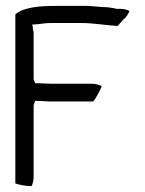

<svg xmlns="http://www.w3.org/2000/svg" viewBox="-20 -624 491 651"><path d="M32 -2C47 3 66 7 87 7C91 0 94 -12 94 -25V-267L99 -282H104C118 -282 136 -280 148 -280H296C307 -294 317 -312 325 -332C317 -336 304 -340 292 -340H155C140 -340 119 -342 104 -342H99L94 -356V-516C90 -524 92 -531 91 -534L89 -541H97C114 -542 132 -546 152 -546H255C298 -546 339 -538 379 -536L399 -559H400C408 -566 415 -576 419 -587C411 -591 399 -594 388 -594H373V-595C358 -598 343 -600 328 -600C308 -601 291 -604 273 -604H168C114 -604 57 -599 32 -575Z"/></svg>

Font: SolarCharger
Style: 350
Weight: 300
Designer: Mew Too
Foundry: Cannot Into Space Fonts/KineticPlasma Fonts
Version: Version 1.100